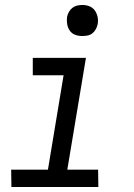

<svg xmlns="http://www.w3.org/2000/svg" viewBox="-20 -753 540 773"><path d="M26 0 25 -70H173L236 -450H112V-520H326L251 -70H375L376 0ZM311 -608Q296 -608 282.5 -613Q269 -618 261 -629.5Q253 -641 250.5 -655.5Q248 -670 250 -685Q252 -695 257.5 -705Q263 -715 271.5 -721.5Q280 -728 290.5 -730.5Q301 -733 312 -733Q327 -733 340.5 -727.5Q354 -722 362 -710.5Q370 -699 373 -684.5Q376 -670 373 -655Q371 -645 365.5 -635Q360 -625 351.5 -618.5Q343 -612 332.5 -610Q322 -608 311 -608Z"/></svg>

Font: Iosevka SS18
Style: Italic
Weight: 400
Italic angle: -9°
Monospace: yes
Designer: Belleve Invis
Foundry: Belleve Invis
Version: Version 25.1.1; ttfautohint (v1.8.4)